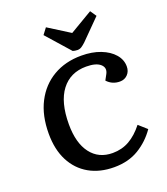

<svg xmlns="http://www.w3.org/2000/svg" viewBox="-171 -1075 1045 1205"><g transform="rotate(-20 352.0 -472.0)"><path d="M535 -553Q554 -589 525.5 -614.5Q497 -640 431 -640Q325 -640 265.5 -562Q206 -484 206 -336Q206 -211 258.5 -142Q311 -73 404 -73Q466 -73 516 -101.5Q566 -130 610 -186L664 -138Q617 -70 547.5 -28Q478 14 383 14Q287 14 216 -26.5Q145 -67 106 -142.5Q67 -218 67 -324Q67 -445 112 -532.5Q157 -620 238 -667.5Q319 -715 426 -715Q498 -715 553.5 -693.5Q609 -672 640.5 -635.5Q672 -599 672 -554Q672 -521 651.5 -500Q631 -479 600 -479Q549 -479 515 -516ZM248 -917 279 -958 422 -868 574 -958 602 -917 472 -786Q457 -772 444.5 -764Q432 -756 417 -756Q408 -756 400.5 -757.5Q393 -759 386 -761Z"/></g></svg>

Font: Literata 7pt SemiBold
Style: Italic
Weight: 600
Italic angle: -2°
Designer: Latin by Veronika Burian and Jose Scaglione. Greek by Irene Vlachou. Cyrillic by Vera Evstafieva
Foundry: TypeTogether
Version: Version 3.002